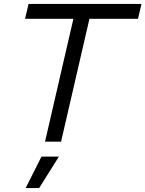

<svg xmlns="http://www.w3.org/2000/svg" viewBox="-20 -724 743 981"><path d="M126 -704H703L685 -628H437L292 0H210L355 -628H108ZM192 76H281L180 237H111Z"/></svg>

Font: CBA Beacon Sans
Style: Italic
Weight: 400
Italic angle: -13°
Designer: Wei Huang
Foundry: Wei Huang
Version: Version 1.002